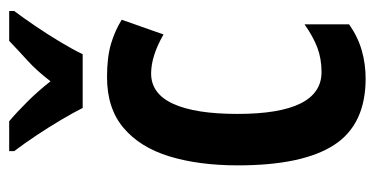

<svg xmlns="http://www.w3.org/2000/svg" viewBox="-219 -587 816 418"><g transform="rotate(-90 189.0 -378.0)"><path d="M227 10Q127 10 82.5 -58.5Q38 -127 38 -268Q38 -353 57.5 -417Q77 -481 119.5 -517Q162 -553 230 -553Q273 -553 302 -544.5Q331 -536 355 -521L323 -430Q276 -457 238 -457Q194 -457 172 -409Q150 -361 150 -269Q150 -86 241 -86Q270 -86 294 -95Q318 -104 345 -123V-26Q318 -7 288.5 1.5Q259 10 227 10ZM163 -606Q153 -626 137 -653Q121 -680 103 -707Q85 -734 69 -755V-766H134Q152 -751 176 -727Q200 -703 221 -676Q244 -706 265.5 -725.5Q287 -745 309 -766H374V-755Q359 -735 341 -708.5Q323 -682 306.5 -654.5Q290 -627 280 -606Z"/></g></svg>

Font: Noto Sans Kannada ExtraCondensed SemiBold
Style: Regular
Weight: 600
Width: 2
Designer: Jelle Bosma - Monotype Design Team
Foundry: Monotype Imaging Inc.
Version: Version 2.005; ttfautohint (v1.8.4.7-5d5b)